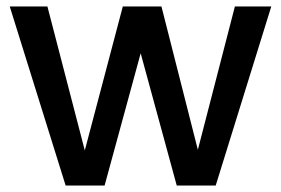

<svg xmlns="http://www.w3.org/2000/svg" viewBox="-20 -571 865 591"><path d="M10 -551H126L241 -108L358 -551H477L589 -110L703 -551H815L644 0H524L413 -407L302 0H182Z"/></svg>

Font: Poppins Medium
Style: Regular
Weight: 500
Designer: Ninad Kale (Devanagari), Jonny Pinhorn (Latin)
Version: Version 5.002